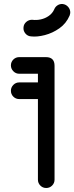

<svg xmlns="http://www.w3.org/2000/svg" viewBox="-20 -947 374 968"><path d="M77 -575.2Q59.5 -575.2 47.2 -587.9Q35 -600.5 35 -617.2Q35 -634.5 47.2 -646.8Q59.5 -659 77 -659H211.5Q255 -659 255 -615.5V-41.2Q255 -23.8 242.8 -11.5Q230.5 0.8 213 0.8Q195.5 0.8 183.4 -11.5Q171.2 -23.8 171.2 -41.2V-575.2ZM77 -447.5Q59.5 -447.5 47.2 -459.8Q35 -472 35 -489.5Q35 -506.2 47.2 -518.9Q59.5 -531.5 77 -531.5H213Q230.5 -531.5 242.8 -518.9Q255 -506.2 255 -489.5Q255 -472 242.8 -459.8Q230.5 -447.5 213 -447.5ZM253.5 -900Q258.5 -912.8 270 -920.2Q281.5 -927.8 295.8 -926.8Q312.5 -925 323.9 -911.9Q335.2 -898.8 334.2 -881.2Q333.5 -878.2 332.8 -875.1Q332 -872 331.2 -869Q314.2 -829 279.8 -804.6Q245.2 -780.2 206.1 -770.1Q167 -760 137 -763.5Q119.5 -764.5 108.1 -778Q96.8 -791.5 98.5 -808.8Q99.5 -825.5 112.9 -836.9Q126.2 -848.2 143.8 -847.2Q163.5 -844.5 185.6 -849.2Q207.8 -854 226.1 -866.9Q244.5 -879.8 253.5 -900Z"/></svg>

Font: Libertine-Super Thin
Style: Regular
Weight: 100
Designer: Bastien Sozeau
Foundry: NBR — Bastien Sozeau
Version: Version 2.003;gftools[0.9.33]